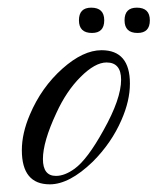

<svg xmlns="http://www.w3.org/2000/svg" viewBox="-20 -481 411 501"><path d="M110 0Q37 0 37 -89Q37 -133 58 -182Q88 -253 143 -302Q197 -350 245 -350Q319 -350 319 -263Q319 -218 297 -168Q271 -108 222 -59Q161 0 110 0ZM126 -22Q149 -22 175 -41Q208 -65 250 -141Q296 -223 296 -273Q296 -318 258 -318Q228 -318 190 -280Q153 -243 127 -186Q92 -111 92 -66Q92 -22 126 -22ZM339 -395Q305 -395 305 -428Q305 -461 337 -461Q371 -461 371 -428Q371 -395 339 -395ZM220 -395Q186 -395 186 -428Q186 -461 218 -461Q252 -461 252 -428Q252 -395 220 -395Z"/></svg>

Font: Carattere
Style: Regular
Weight: 400
Designer: Robert E. Leuschke
Foundry: Robert E. Leuschke
Version: Version 1.010; ttfautohint (v1.8.3)